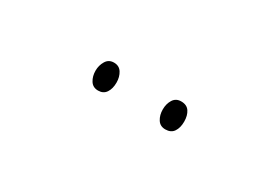

<svg xmlns="http://www.w3.org/2000/svg" viewBox="-7 -859 556 381"><g transform="rotate(30 271.0 -668.0)"><path d="M169 -668Q169 -680 175 -690Q181 -700 193 -700Q205 -700 211 -690.5Q217 -681 217 -668Q217 -654 211 -645Q205 -636 193 -636Q181 -636 175 -645.5Q169 -655 169 -668ZM323 -668Q323 -681 329 -690.5Q335 -700 347 -700Q360 -700 366 -691Q372 -682 372 -668Q372 -654 366 -645Q360 -636 347 -636Q335 -636 329 -645.5Q323 -655 323 -668Z"/></g></svg>

Font: Noto Sans Gurmukhi UI Condensed Thin
Style: Regular
Weight: 100
Width: 3
Designer: Jelle Bosma - Monotype Design Team
Foundry: Monotype Imaging Inc.
Version: Version 2.004; ttfautohint (v1.8.4.7-5d5b)